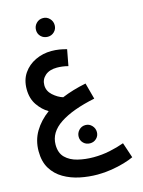

<svg xmlns="http://www.w3.org/2000/svg" viewBox="-151 -875 914 1231"><g transform="rotate(-15 305.5 -259.0)"><path d="M340 271Q281 271 223 259Q165 247 117 219Q69 191 40.5 144.5Q12 98 12 29Q12 -43 46.5 -101Q81 -159 141 -203Q101 -226 71 -269.5Q41 -313 41 -375Q41 -437 71 -480.5Q101 -524 150.5 -547.5Q200 -571 257 -571Q284 -571 309 -567Q334 -563 358 -556L338 -449Q320 -454 300.5 -456.5Q281 -459 264 -459Q214 -459 185.5 -434Q157 -409 157 -371Q157 -332 188 -304Q219 -276 254 -265Q326 -295 415 -313L444 -205Q293 -174 210.5 -119.5Q128 -65 128 17Q128 72 159 102.5Q190 133 239.5 145Q289 157 343 157Q399 157 451.5 146Q504 135 548 119L582 221Q557 233 518 244.5Q479 256 433 263.5Q387 271 340 271ZM260 -665Q233 -665 215 -682.5Q197 -700 197 -726Q197 -752 215 -770.5Q233 -789 260 -789Q285 -789 303 -770.5Q321 -752 321 -726Q321 -700 303 -682.5Q285 -665 260 -665ZM345 65Q319 65 301.5 48Q284 31 284 6Q284 -19 301.5 -37.5Q319 -56 345 -56Q370 -56 387.5 -37.5Q405 -19 405 6Q405 31 387.5 48Q370 65 345 65Z"/></g></svg>

Font: Noto Sans Arabic UI SmCn SmBd
Style: Regular
Weight: 600
Width: 4
Designer: Monotype Design Team, Nadine Chahine and Nizar Qandah
Foundry: Monotype Imaging Inc.
Version: Version 2.010; ttfautohint (v1.8.4.7-5d5b)